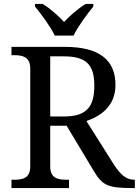

<svg xmlns="http://www.w3.org/2000/svg" viewBox="-20 -951 702 971"><path d="M257 -771H352C373 -816 421 -880 452 -918V-931H413C375 -908 334 -872 304 -840C274 -872 234 -908 196 -931H157V-918C188 -880 236 -816 257 -771ZM38 0H329V-42H316C272 -42 234 -50 234 -109V-315H317L452 -90C497 -14 523 0 648 0H662V-42H659C617 -42 588 -69 554 -122L417 -339C488 -363 564 -414 564 -521C564 -650 480 -714 307 -714H38V-672H51C95 -672 133 -663 133 -604V-109C133 -50 95 -42 51 -42H38ZM304 -362H234V-666H302C415 -666 457 -625 457 -518C457 -414 421 -362 304 -362Z"/></svg>

Font: Noto Fangsong KSS Rotated
Style: Regular
Weight: 400
Designer: LIU Zhao, ZHANG Congyu, Kushim JIANG
Foundry: Guyu Beijing Co. Ltd.
Version: Version 1.000;November 16, 2022;FontCreator 11.5.0.2427 64-b